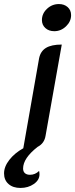

<svg xmlns="http://www.w3.org/2000/svg" viewBox="-73 -729 371 948"><path d="M278 -654Q278 -623 253 -599Q228 -575 195 -575Q168 -575 151 -590.5Q134 -606 134 -630Q134 -662 159 -685.5Q184 -709 218 -709Q244 -709 261 -694Q278 -679 278 -654ZM232 -509 152 -59Q146 -21 113 -4Q41 52 41 103Q41 118 50 126Q59 134 75 134Q101 134 120 115Q122 123 122 132Q122 160 94 179.5Q66 199 28 199Q-9 199 -31 179.5Q-53 160 -53 127Q-53 94 -27 60.5Q-1 27 42 3L120 -441Q127 -476 154 -492.5Q181 -509 232 -509Z"/></svg>

Font: K2D Medium
Style: Italic
Weight: 500
Italic angle: -10°
Designer: Katatrad Aksorn Co.,Ltd.
Foundry: Cadson Demak Co.,Ltd.
Version: Version 1.000; ttfautohint (v1.6)